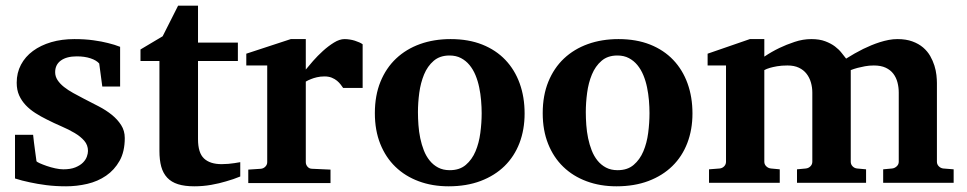

<svg xmlns="http://www.w3.org/2000/svg" viewBox="-20 -636 3366 668"><path d="M397.9 -335H335.9L325.2 -415Q315.4 -426.3 294.9 -433.1Q274.4 -439.9 247.1 -439.9Q211.9 -439.9 191.9 -425.5Q171.9 -411.1 171.9 -384.8Q171.9 -370.1 180.2 -357.4Q188.5 -344.7 202.6 -333.5Q216.8 -322.3 234.9 -312.3Q252.9 -302.2 272.9 -292Q297.9 -279.3 323.2 -266.1Q348.6 -252.9 368.7 -236.8Q388.7 -220.7 401.4 -200.9Q414.1 -181.2 414.1 -155.8Q414.1 -108.4 396 -76.4Q377.9 -44.4 349.1 -24.7Q320.3 -4.9 283.7 3.7Q247.1 12.2 210 12.2Q172.9 12.2 140.9 8.1Q108.9 3.9 84.5 -1.5Q56.2 -7.3 32.2 -15.1V-167H95.2Q96.2 -156.7 98.1 -141.1Q100.1 -125.5 102.1 -110.8Q104 -93.8 106.9 -75.2Q107.9 -72.8 118.2 -68.1Q128.4 -63.5 142.6 -58.6Q156.7 -53.7 172.4 -50.3Q188 -46.9 200.2 -46.9Q225.6 -46.9 242.2 -53.7Q258.8 -60.5 268.6 -70.3Q278.3 -80.1 282.2 -91.1Q286.1 -102.1 286.1 -110.8Q286.1 -131.3 273.2 -146.2Q260.3 -161.1 239.7 -173.3Q219.2 -185.5 193.6 -196.5Q168 -207.5 143.1 -220.2Q122.1 -230.5 103 -242.7Q84 -254.9 69.6 -270Q55.2 -285.2 46.6 -304.2Q38.1 -323.2 38.1 -348.1Q38.1 -382.8 53 -410.9Q67.9 -439 94.7 -458.7Q121.6 -478.5 158.2 -489.3Q194.8 -500 238.8 -500Q275.9 -500 305.4 -495.8Q335 -491.7 355.5 -486.3Q379.4 -480.5 397.9 -473.1Z M815.9 -22Q792.5 -12.2 766.1 -4.9Q743.7 2 715.1 7.1Q686.5 12.2 655.8 12.2Q622.6 12.2 599.4 4.9Q576.2 -2.4 561.8 -17.8Q547.4 -33.2 541 -56.2Q534.7 -79.1 534.7 -110.8V-423.8H468.8V-463.9L545.9 -509.8L599.6 -616.2H668.9V-487.8H807.6V-423.8H668.9V-151.9Q668.9 -104 689.9 -84.5Q710.9 -64.9 751 -64.9Q762.7 -64.9 774.4 -65.9Q786.1 -66.9 795.4 -68.4Q806.2 -69.8 815.9 -71.8Z M1173.8 -330.1Q1170.4 -335 1165.3 -341.8Q1160.2 -348.6 1152.6 -355Q1145 -361.3 1134.3 -365.7Q1123.5 -370.1 1108.9 -370.1Q1094.7 -370.1 1082.5 -367.2Q1070.3 -364.3 1062 -360.8Q1051.8 -356.9 1043.9 -352.1V-71.8Q1043.9 -63 1050 -55.9Q1056.2 -48.8 1065.9 -48.8L1129.9 -45.9V1H843.8V-45.9L887.7 -48.8Q897 -49.8 903.3 -56.4Q909.7 -63 909.7 -71.8V-408.2H836.9V-449.2L991.7 -500H1043.9V-394Q1053.2 -405.8 1069.1 -423.8Q1085 -441.9 1103.5 -458.7Q1122.1 -475.6 1141.8 -487.8Q1161.6 -500 1178.7 -500Q1187.5 -500 1196.8 -498.5Q1206.1 -497.1 1214.6 -494.4Q1223.1 -491.7 1230.2 -488.5Q1237.3 -485.4 1241.7 -481.9V-330.1Z M1655.8 -242.2Q1655.8 -263.2 1653.8 -286.4Q1651.9 -309.6 1647.2 -332Q1642.6 -354.5 1634.3 -374.5Q1626 -394.5 1613.5 -409.7Q1601.1 -424.8 1584 -433.8Q1566.9 -442.9 1543.9 -442.9Q1510.3 -442.9 1488.8 -424.3Q1467.3 -405.8 1455.3 -376.7Q1443.4 -347.7 1438.7 -313Q1434.1 -278.3 1434.1 -246.1Q1434.1 -224.6 1435.8 -201.2Q1437.5 -177.7 1442.1 -155.3Q1446.8 -132.8 1454.6 -112.8Q1462.4 -92.8 1474.9 -77.4Q1487.3 -62 1504.4 -53Q1521.5 -43.9 1544.9 -43.9Q1579.1 -43.9 1600.6 -62.3Q1622.1 -80.6 1634.3 -109.4Q1646.5 -138.2 1651.1 -173.3Q1655.8 -208.5 1655.8 -242.2ZM1805.2 -241.2Q1805.2 -185.1 1787.4 -138.4Q1769.5 -91.8 1735.4 -58.3Q1701.2 -24.9 1652.1 -6.3Q1603 12.2 1541 12.2Q1483.9 12.2 1436.8 -5.4Q1389.6 -22.9 1355.7 -55.7Q1321.8 -88.4 1303 -135.5Q1284.2 -182.6 1284.2 -242.2Q1284.2 -303.7 1303.7 -351.6Q1323.2 -399.4 1358.2 -432.4Q1393.1 -465.3 1441.4 -482.7Q1489.7 -500 1547.9 -500Q1609.9 -500 1657.7 -481Q1705.6 -461.9 1738.3 -427.5Q1771 -393.1 1788.1 -345.7Q1805.2 -298.3 1805.2 -241.2Z M2239.7 -242.2Q2239.7 -263.2 2237.8 -286.4Q2235.8 -309.6 2231.2 -332Q2226.6 -354.5 2218.3 -374.5Q2210 -394.5 2197.5 -409.7Q2185.1 -424.8 2168 -433.8Q2150.9 -442.9 2127.9 -442.9Q2094.2 -442.9 2072.8 -424.3Q2051.3 -405.8 2039.3 -376.7Q2027.3 -347.7 2022.7 -313Q2018.1 -278.3 2018.1 -246.1Q2018.1 -224.6 2019.8 -201.2Q2021.5 -177.7 2026.1 -155.3Q2030.8 -132.8 2038.6 -112.8Q2046.4 -92.8 2058.8 -77.4Q2071.3 -62 2088.4 -53Q2105.5 -43.9 2128.9 -43.9Q2163.1 -43.9 2184.6 -62.3Q2206.1 -80.6 2218.3 -109.4Q2230.5 -138.2 2235.1 -173.3Q2239.7 -208.5 2239.7 -242.2ZM2389.2 -241.2Q2389.2 -185.1 2371.3 -138.4Q2353.5 -91.8 2319.3 -58.3Q2285.2 -24.9 2236.1 -6.3Q2187 12.2 2125 12.2Q2067.9 12.2 2020.8 -5.4Q1973.6 -22.9 1939.7 -55.7Q1905.8 -88.4 1887 -135.5Q1868.2 -182.6 1868.2 -242.2Q1868.2 -303.7 1887.7 -351.6Q1907.2 -399.4 1942.1 -432.4Q1977.1 -465.3 2025.4 -482.7Q2073.7 -500 2131.8 -500Q2193.8 -500 2241.7 -481Q2289.6 -461.9 2322.3 -427.5Q2355 -393.1 2372.1 -345.7Q2389.2 -298.3 2389.2 -241.2Z M3052.7 0V-46.9L3084 -49.8Q3092.8 -50.8 3099.9 -57.4Q3106.9 -64 3106.9 -73.2V-314Q3106.9 -332 3102.5 -349.1Q3098.1 -366.2 3088.1 -379.4Q3078.1 -392.6 3061.5 -400.4Q3044.9 -408.2 3020 -408.2Q3003.9 -408.2 2989.5 -405.5Q2975.1 -402.8 2963.9 -399.9Q2951.2 -396.5 2939.9 -392.1V-73.2Q2939.9 -64 2946.3 -57.4Q2952.6 -50.8 2961.9 -49.8L2993.2 -46.9V0H2752.9V-46.9L2783.7 -49.8Q2793 -50.8 2799.6 -57.4Q2806.2 -64 2806.2 -73.2V-314Q2806.2 -332 2801.3 -349.1Q2796.4 -366.2 2786.1 -379.4Q2775.9 -392.6 2759.5 -400.4Q2743.2 -408.2 2719.7 -408.2Q2699.2 -408.2 2683.8 -405.5Q2668.5 -402.8 2658.7 -399.9Q2647 -396.5 2639.2 -392.1V-73.2Q2639.2 -64 2646 -57.4Q2652.8 -50.8 2662.1 -49.8L2692.9 -46.9V0H2446.8V-46.9L2483.9 -49.8Q2493.2 -50.8 2499.5 -57.4Q2505.9 -64 2505.9 -73.2V-408.2H2441.9V-449.2L2588.9 -500H2639.2V-439Q2664.6 -456.1 2691.9 -469.2Q2715.3 -480.5 2744.4 -490.2Q2773.4 -500 2802.7 -500Q2831.1 -500 2851.1 -492.4Q2871.1 -484.9 2885 -474.4Q2898.9 -463.9 2908 -452.1Q2917 -440.4 2923.8 -432.1Q2953.1 -450.7 2983.4 -465.8Q2996.6 -472.2 3011.2 -478.3Q3025.9 -484.4 3041.3 -489.3Q3056.6 -494.1 3072 -497.1Q3087.4 -500 3102.1 -500Q3132.3 -500 3154.3 -491.9Q3176.3 -483.9 3191.7 -470.7Q3207 -457.5 3216.3 -441.2Q3225.6 -424.8 3231 -407.7Q3236.3 -390.6 3238 -374.8Q3239.7 -358.9 3239.7 -347.2V-73.2Q3239.7 -64 3246.3 -57.4Q3252.9 -50.8 3261.7 -49.8L3297.9 -46.9V0Z"/></svg>

Font: Charis SIL Phon
Style: Bold
Weight: 700
Foundry: SIL International
Version: Version 5.000